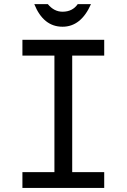

<svg xmlns="http://www.w3.org/2000/svg" viewBox="-20 -929 626 949"><path d="M149.4 -908.7H216.3Q247.1 -871.1 289.1 -871.1Q338.4 -871.1 364.3 -908.7H429.7Q380.4 -796.9 289.1 -796.9Q194.3 -796.9 149.4 -908.7ZM90.8 0V-78.1H249V-654.3H90.8V-732.4H495.1V-654.3H336.9V-78.1H495.1V0Z"/></svg>

Font: Consola Mono
Style: Book
Weight: 400
Monospace: yes
Version: Version 2.001